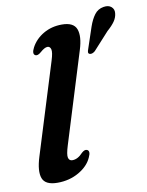

<svg xmlns="http://www.w3.org/2000/svg" viewBox="-87 -830 695 905"><g transform="rotate(-10 260.5 -378.0)"><path d="M326.5 -586.5 192.5 -153.5Q179 -110.5 183 -95.5Q187 -80.5 202 -80.5Q228 -80.5 252.5 -107.5Q267 -120.5 277.5 -116.5Q294.5 -109.5 280 -79.5Q263 -40.5 217.5 -14.2Q172 12 115 12Q56.5 12 43.5 -22.8Q30.5 -57.5 51.5 -124.5L186.5 -559.5Q198.5 -597.5 194.8 -612.2Q191 -627 178.5 -627Q165 -627 143.5 -608Q126.5 -593 115.5 -598.5Q100.5 -606.5 116 -636Q136 -673.5 175 -696.2Q214 -719 263.5 -719Q319.5 -719 332.8 -684Q346 -649 326.5 -586.5ZM400 -685Q411.5 -718.5 427.8 -740.2Q444 -762 471.5 -766.5Q495.5 -770.5 509 -758.8Q522.5 -747 520.5 -728.5Q519 -708.5 506.5 -690.2Q494 -672 470.5 -651.5L394.5 -568Q379.5 -555.5 367.5 -560.5Q362 -563.5 362.5 -569.8Q363 -576 366 -583.5Z"/></g></svg>

Font: Fraunces 9pt SemiBold
Style: Italic
Weight: 600
Italic angle: -16°
Version: Version 1.000;[b76b70a41]